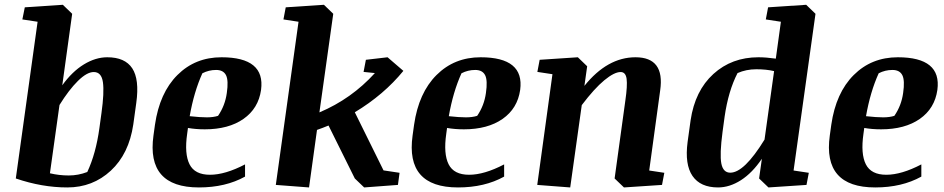

<svg xmlns="http://www.w3.org/2000/svg" viewBox="-20 -783 3997 813"><path d="M191.4 -49.3Q230.5 -40 271 -40Q311.5 -40 349.6 -54.7Q386.2 -132.8 400.9 -240.7L409.7 -304.7Q421.9 -391.6 415.8 -434.8Q409.7 -478 377 -478Q348.1 -478 309.8 -440.2Q271.5 -402.3 231.9 -338.4ZM434.1 -540.5Q509.3 -540.5 540 -493.7Q570.8 -446.8 557.1 -347.7L544.4 -255.9Q525.9 -131.3 449.2 -60.3Q372.6 10.7 265.1 10.7Q157.7 10.7 46.9 -27.3L139.2 -690.9L74.7 -700.7L85 -752L246.1 -762.7L285.6 -724.6L243.7 -421.9Q285.6 -480 335.2 -510.3Q384.8 -540.5 434.1 -540.5Z M783.2 -291Q828.1 -286.1 856 -286.1Q883.3 -286.1 903.3 -292.5Q933.1 -335.9 940.4 -389.2Q948.2 -442.4 937 -464.6Q925.8 -486.8 895 -486.8Q864.3 -486.8 836.9 -472.7Q801.3 -394 783.2 -291ZM918 -540.5Q1104 -540.5 1085.4 -402.3Q1074.2 -323.7 1011 -279.5Q947.8 -235.4 847.2 -235.4Q808.6 -235.4 775.9 -241.2L772.5 -216.3Q760.3 -131.8 782.5 -87.4Q804.7 -43 869.1 -43Q933.6 -43 1017.6 -86.9V-35.2Q935.1 10.7 822.3 10.7Q599.1 10.7 629.9 -209.5L636.2 -254.9Q655.8 -390.1 731.2 -465.3Q806.6 -540.5 918 -540.5Z M1688 -482.9Q1605.5 -381.8 1482.4 -307.6L1604 -61.5L1671.9 -51.3L1665 0L1522 10.7L1482.4 -27.3L1371.1 -251.5Q1347.7 -241.7 1322.3 -232.9L1288.6 10.7L1147.9 0L1244.1 -690.9L1180.2 -700.7L1189.9 -752L1351.6 -762.7L1391.1 -724.6L1332.5 -307.1Q1468.3 -364.3 1567.4 -473.6L1519.5 -478.5L1529.3 -529.8L1621.1 -540.5Z M1880.4 -291Q1925.3 -286.1 1953.1 -286.1Q1980.5 -286.1 2000.5 -292.5Q2030.3 -335.9 2037.6 -389.2Q2045.4 -442.4 2034.2 -464.6Q2022.9 -486.8 1992.2 -486.8Q1961.4 -486.8 1934.1 -472.7Q1898.4 -394 1880.4 -291ZM2015.1 -540.5Q2201.2 -540.5 2182.6 -402.3Q2171.4 -323.7 2108.2 -279.5Q2044.9 -235.4 1944.3 -235.4Q1905.8 -235.4 1873 -241.2L1869.6 -216.3Q1857.4 -131.8 1879.6 -87.4Q1901.9 -43 1966.3 -43Q2030.8 -43 2114.7 -86.9V-35.2Q2032.2 10.7 1919.4 10.7Q1696.3 10.7 1727.1 -209.5L1733.4 -254.9Q1752.9 -390.1 1828.4 -465.3Q1903.8 -540.5 2015.1 -540.5Z M2454.6 -419.4Q2551.8 -540.5 2670.9 -540.5Q2795.9 -540.5 2775.4 -399.9L2729 -61L2793 -51.3L2783.2 0L2622.1 10.7L2582.5 -27.3L2627.9 -356.9Q2637.2 -420.4 2633.3 -449.2Q2629.4 -478 2607.9 -478Q2581.1 -478 2538.8 -443.1Q2496.6 -408.2 2443.4 -337.9L2394.5 10.7L2254.9 0L2319.3 -468.8L2255.4 -478.5L2265.1 -529.8L2426.8 -540.5L2466.3 -502.4Z M3257.8 -481.9Q3225.1 -489.7 3182.6 -489.7Q3139.6 -489.7 3103 -473.6Q3064 -397.9 3048.3 -289.1L3039.6 -225.1Q3026.9 -129.4 3034.4 -90.6Q3042 -51.8 3072.3 -51.8Q3131.3 -51.8 3217.3 -191.9ZM3191.4 -540.5Q3224.1 -540.5 3265.1 -534.7L3286.6 -690.9L3222.7 -700.7L3232.4 -752L3393.6 -762.7L3433.1 -724.6L3340.3 -61L3404.8 -51.3L3395 0L3233.9 10.7L3194.3 -27.3L3206.1 -110.8Q3165.5 -50.8 3117.4 -20Q3069.3 10.7 3020.5 10.7Q2945.8 10.7 2912.4 -37.8Q2878.9 -86.4 2891.6 -182.1L2904.3 -273.9Q2922.9 -398.9 3000.7 -469.7Q3078.6 -540.5 3191.4 -540.5Z M3647 -291Q3691.9 -286.1 3719.7 -286.1Q3747.1 -286.1 3767.1 -292.5Q3796.9 -335.9 3804.2 -389.2Q3812 -442.4 3800.8 -464.6Q3789.6 -486.8 3758.8 -486.8Q3728 -486.8 3700.7 -472.7Q3665 -394 3647 -291ZM3781.7 -540.5Q3967.8 -540.5 3949.2 -402.3Q3938 -323.7 3874.8 -279.5Q3811.5 -235.4 3710.9 -235.4Q3672.4 -235.4 3639.6 -241.2L3636.2 -216.3Q3624 -131.8 3646.2 -87.4Q3668.5 -43 3732.9 -43Q3797.4 -43 3881.3 -86.9V-35.2Q3798.8 10.7 3686 10.7Q3462.9 10.7 3493.7 -209.5L3500 -254.9Q3519.5 -390.1 3595 -465.3Q3670.4 -540.5 3781.7 -540.5Z"/></svg>

Font: NoticiaText-BoldItalic
Style: Bold Italic
Weight: 700
Italic angle: -8°
Designer: JM Sole
Foundry: JM Sole
Version: Version 1.003